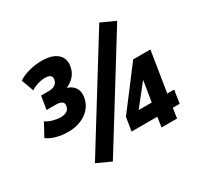

<svg xmlns="http://www.w3.org/2000/svg" viewBox="-160 -931 1199 1158"><g transform="rotate(-30 439.0 -352.5)"><path d="M170 -258Q125 -258 86.5 -269Q48 -280 25 -298L73 -387Q90 -374 119.5 -365.5Q149 -357 172 -357Q198 -357 215 -366.5Q232 -376 236 -397Q241 -419 227 -428.5Q213 -438 186 -438H121L136 -530H190Q215 -530 232 -540.5Q249 -551 253 -572Q257 -592 245.5 -601.5Q234 -611 208 -611Q187 -611 161 -603.5Q135 -596 111 -581L80 -666Q110 -686 153.5 -698Q197 -710 241 -710Q318 -710 353 -676.5Q388 -643 376 -588Q368 -551 344 -527Q320 -503 287 -490L288 -494Q312 -488 329.5 -473.5Q347 -459 354 -436.5Q361 -414 354 -382Q346 -345 320 -316.5Q294 -288 255 -273Q216 -258 170 -258ZM312 31 213 -14 660 -736 759 -691ZM669 0 679 -69H500L515 -163L726 -441H846L801 -160H849L835 -69H787L777 0ZM693 -160 719 -322H730L587 -141L589 -160Z"/></g></svg>

Font: Nunito Sans 10pt Condensed Black
Style: Italic
Weight: 900
Width: 3
Italic angle: -9°
Designer: Vernon Adams
Foundry: Vernon Adams
Version: Version 3.101;gftools[0.9.27]